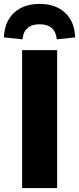

<svg xmlns="http://www.w3.org/2000/svg" viewBox="-47 -961 404 981"><path d="M66 0V-705H245V0ZM68 -760 -27 -770Q-24 -851 25 -896Q74 -941 155 -941Q237 -941 285.5 -896Q334 -851 337 -770L243 -760Q240 -797 218 -817Q196 -837 155 -837Q115 -837 93 -817Q71 -797 68 -760Z"/></svg>

Font: Nunito Sans 10pt SemiCondensed Black
Style: Regular
Weight: 900
Width: 4
Designer: Vernon Adams
Foundry: Vernon Adams
Version: Version 3.101;gftools[0.9.27]